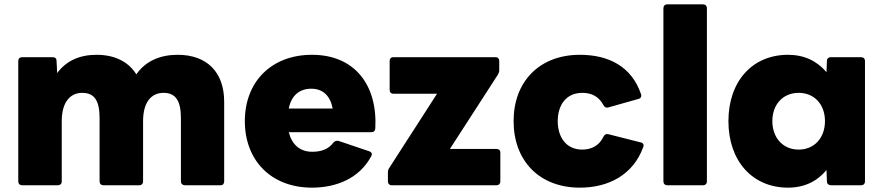

<svg xmlns="http://www.w3.org/2000/svg" viewBox="-20 -810 4063 883"><path d="M82 42H246C257 42 264 35 264 24V-253C264 -339 302 -383 358 -383C413 -383 438 -349 438 -267V24C438 35 445 42 456 42H620C631 42 638 35 638 24V-253C638 -339 675 -383 732 -383C786 -383 812 -349 812 -267V24C812 35 820 42 830 42H995C1005 42 1011 35 1011 24V-342C1011 -477 933 -558 797 -558C716 -558 649 -529 607 -468C571 -526 508 -558 424 -558C347 -558 285 -531 243 -474L240 -530C240 -542 233 -547 222 -547H82C71 -547 64 -540 64 -530V24C64 35 71 42 82 42Z M1415 53C1527 53 1633 10 1687 -91C1689 -95 1690 -98 1690 -101C1690 -107 1686 -111 1679 -114L1537 -162C1528 -164 1520 -162 1513 -154C1492 -125 1459 -112 1416 -112C1360 -112 1323 -144 1308 -202H1687C1699 -202 1705 -208 1706 -219C1717 -419 1611 -558 1415 -558C1227 -558 1106 -433 1106 -253C1106 -72 1227 53 1415 53ZM1510 -311H1308C1320 -371 1357 -402 1412 -402C1465 -402 1499 -369 1510 -311Z M1782 42H2263C2274 42 2281 35 2281 24V-108C2281 -119 2274 -125 2263 -125H2049L2270 -467C2274 -474 2276 -480 2276 -488V-530C2276 -540 2270 -547 2259 -547H1789C1778 -547 1772 -540 1772 -530V-397C1772 -386 1778 -379 1789 -379H1990L1771 -39C1766 -32 1764 -26 1764 -17V24C1764 35 1771 42 1782 42Z M2647 53C2780 53 2892 -7 2938 -133C2939 -136 2940 -138 2940 -141C2940 -148 2935 -154 2927 -155L2777 -193C2767 -195 2760 -191 2755 -181C2736 -140 2699 -122 2658 -122C2583 -122 2545 -180 2545 -253C2545 -326 2583 -383 2658 -383C2701 -383 2734 -366 2755 -327C2759 -319 2765 -315 2772 -315C2774 -315 2776 -316 2778 -316L2916 -355C2925 -357 2929 -362 2929 -370C2929 -372 2929 -375 2928 -377C2885 -504 2779 -558 2647 -558C2460 -558 2342 -434 2342 -253C2342 -71 2460 53 2647 53Z M3049 42H3213C3224 42 3231 35 3231 24V-772C3231 -783 3224 -790 3213 -790H3049C3038 -790 3031 -783 3031 -772V24C3031 35 3038 42 3049 42Z M3604 53C3679 53 3738 24 3781 -28L3783 24C3783 35 3791 42 3801 42H3940C3951 42 3958 35 3958 24V-530C3958 -540 3951 -547 3940 -547H3801C3791 -547 3783 -541 3783 -530L3781 -478C3738 -529 3679 -558 3604 -558C3440 -558 3330 -436 3330 -253C3330 -70 3440 53 3604 53ZM3532 -253C3532 -330 3581 -383 3653 -383C3725 -383 3774 -330 3774 -253C3774 -176 3725 -122 3653 -122C3581 -122 3532 -176 3532 -253Z"/></svg>

Font: LINE Seed JP App_OTF ExtraBold
Style: Regular
Weight: 800
Designer: LINE & Fontrix & Fontworks
Version: Version 1.013